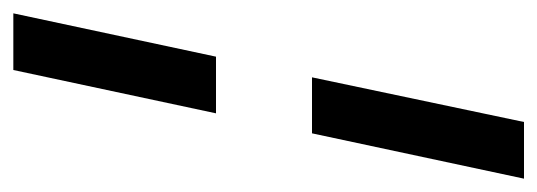

<svg xmlns="http://www.w3.org/2000/svg" viewBox="-280 -451 806 288"><g transform="rotate(90 123.0 -307.0)"><path d="M162 -690H247L179 -372H95ZM64 -228H149L84 76H-1Z"/></g></svg>

Font: Decalotype Medium Italic
Style: Regular
Weight: 500
Italic angle: -12°
Designer: Alfredo Marco Pradil
Foundry: Alfredo Marco Pradil
Version: Version 1.0